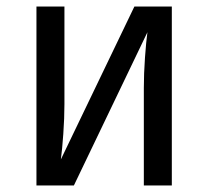

<svg xmlns="http://www.w3.org/2000/svg" viewBox="-20 -570 640 590"><path d="M92 0V-550H178V-250Q178 -207 174.5 -158Q171 -109 167 -80L393 -550H508V0H422V-300Q422 -344 425.5 -393Q429 -442 433 -471L207 0Z"/></svg>

Font: NKDuy Mono
Style: Regular
Weight: 400
Monospace: yes
Designer: NKDuy
Foundry: NKDuy
Version: Version 2.251; ttfautohint (v1.8.4.7-5d5b)